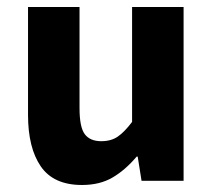

<svg xmlns="http://www.w3.org/2000/svg" viewBox="-20 -516 608 548"><path d="M214 12Q133 12 96.5 -41Q60 -94 60 -188V-496H207V-207Q207 -153 222 -133Q237 -113 269 -113Q297 -113 316 -126Q335 -139 357 -168V-496H504V0H384L373 -69H370Q338 -31 301.5 -9.5Q265 12 214 12Z"/></svg>

Font: TT Toshiba Sans
Style: Bold
Weight: 700
Designer: Paul D. Hunt
Foundry: Toshiba Corporation
Version: Version 2.020;PS 2.000;hotconv 1.0.86;makeotf.lib2.5.63406